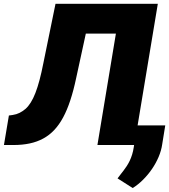

<svg xmlns="http://www.w3.org/2000/svg" viewBox="-43 -747 871 989"><path d="M2.8 -152 22.7 -154.8Q41.9 -157.7 57.9 -165.7Q73.9 -173.7 88.8 -186.4Q103 -199.2 115.6 -219.3Q128.2 -239.3 139.4 -268.1Q150.6 -296.9 160.7 -334.9Q170.8 -372.9 180.4 -421.9L242.9 -727.3H769.9L665.8 -100.9H808.2L792.6 -4.3Q788 28.4 774 61.4Q759.9 94.5 739.3 124.3Q718.8 154.1 693.4 179.3Q668 204.5 640.6 221.6L562.5 171.9Q569.6 162.3 577.4 152.3Q585.2 142.4 593.4 131.7Q601.6 121.1 609.7 108.7Q617.9 96.2 625 81.5Q632.1 66.8 637.6 49Q643.1 31.2 646.3 9.9L647.7 0H458.8L554 -573.9H399.1L349.4 -345.2Q335.9 -280.9 319.2 -230.5Q302.6 -180 282.3 -142.4Q262.1 -104.8 236.9 -77.8Q211.6 -50.8 180 -33.6Q148.4 -16.3 110.3 -8.2Q72.1 0 25.6 0H-22.7Z"/></svg>

Font: Inter P Black
Style: Italic
Weight: 900
Italic angle: -9.40001°
Designer: Rasmus Andersson
Foundry: rsms
Version: Version 3.018;git-588b23468